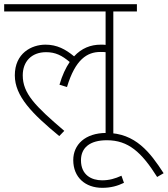

<svg xmlns="http://www.w3.org/2000/svg" viewBox="-20 -642 804 920"><path d="M0 -587H486V-427C479 -428 471 -428 463 -428C414 -428 371 -411 335 -372C294 -406 253 -428 198 -428C131 -428 51 -387 51 -281C51 -181 134 -97 264 10L288 -15C147 -135 89 -195 89 -281C89 -346 130 -392 201 -392C246 -392 277 -376 314 -345C295 -317 278 -281 265 -236L301 -225C341 -358 398 -393 461 -393C471 -393 479 -393 486 -392V0H523V-587H636V-622H0Z M574 234 562 200C531 214 504 222 469 222C419 222 368 197 368 126C368 67 409 30 492 30C595 30 658 87 733 206L764 188C700 89 629 -5 490 -5C387 -5 331 52 331 125C331 208 389 258 470 258C511 258 543 249 574 234Z"/></svg>

Font: Noto Sans ExtraLight
Style: Italic
Weight: 200
Italic angle: -12°
Designer: Monotype Design Team
Foundry: Monotype Imaging Inc.
Version: Version 2.013